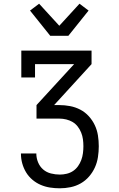

<svg xmlns="http://www.w3.org/2000/svg" viewBox="-20 -1008 640 1036"><path d="M303 8Q276 8 250 4Q224 0 199.5 -10.5Q175 -21 154.5 -38.5Q134 -56 120.5 -78.5Q107 -101 100 -126.5Q93 -152 93 -179V-180H176V-179Q176 -155 185.5 -132Q195 -109 213 -93.5Q231 -78 255 -72Q279 -66 303 -66Q321 -66 340 -70.5Q359 -75 374.5 -85.5Q390 -96 401 -111.5Q412 -127 418.5 -144.5Q425 -162 427.5 -181Q430 -200 430 -219Q430 -238 427.5 -256.5Q425 -275 418 -292.5Q411 -310 399.5 -325Q388 -340 372 -349.5Q356 -359 337.5 -363.5Q319 -368 300 -368H177V-441L380 -662H169V-590H95V-735H474V-662L272 -441H300Q329 -441 358 -435.5Q387 -430 413 -416.5Q439 -403 459 -381Q479 -359 491.5 -332.5Q504 -306 508.5 -277Q513 -248 513 -219Q513 -190 508.5 -160.5Q504 -131 492 -104.5Q480 -78 460.5 -55.5Q441 -33 415.5 -18.5Q390 -4 361 2Q332 8 303 8ZM251 -815 142 -951 191 -988 300 -869 409 -988 458 -951 349 -815Z"/></svg>

Font: Iosevka Etoile
Style: Regular
Weight: 400
Designer: Belleve Invis
Foundry: Belleve Invis
Version: Version 33.2.4